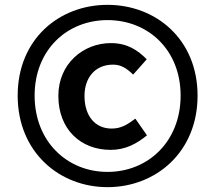

<svg xmlns="http://www.w3.org/2000/svg" viewBox="-20 -763 889 793"><path d="M424 10C624 10 796 -135 796 -368C796 -601 624 -743 424 -743C225 -743 53 -602 53 -368C53 -135 225 10 424 10ZM424 -53C257 -53 123 -179 123 -368C123 -557 257 -680 424 -680C592 -680 726 -557 726 -368C726 -179 592 -53 424 -53ZM437 -144C498 -144 544 -169 587 -204L539 -273C508 -250 482 -232 441 -232C373 -232 329 -284 329 -367C329 -440 371 -496 447 -496C480 -496 503 -481 530 -455L586 -518C550 -555 506 -585 438 -585C324 -585 221 -500 221 -367C221 -229 313 -144 437 -144Z"/></svg>

Font: Noto Sans Mono CJK HK
Style: Bold
Weight: 700
Designer: Ryoko NISHIZUKA 西塚涼子 (kana, bopomofo & ideographs); Paul D. Hunt (Latin, Greek & Cyrillic); Sandoll Communications 산돌커뮤니
Foundry: Adobe
Version: Version 2.004;hotconv 1.0.118;makeotfexe 2.5.65603